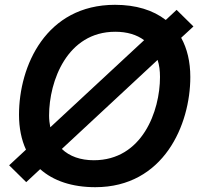

<svg xmlns="http://www.w3.org/2000/svg" viewBox="-20 -764 826 798"><path d="M714 -723 669 -681C616 -722 545 -744 458 -744C171 -744 59 -490 59 -287C59 -232 69 -183 88 -142L18 -77L89 -7L147 -61C202 -12 280 14 376 14C660 14 771 -245 771 -444C771 -507 758 -562 733 -607L784 -654ZM184 -284C184 -427 259 -632 459 -632C508 -632 548 -620 579 -597L189 -235C186 -250 184 -267 184 -284ZM237 -145 635 -515C642 -494 645 -470 645 -444C645 -302 571 -98 370 -98C315 -98 269 -114 237 -145Z"/></svg>

Font: Nacelle SemiBold
Style: Italic
Weight: 600
Italic angle: -12°
Designer: Sora Sagano
Foundry: Sora Sagano
Version: Version 1.000;FEAKit 1.0